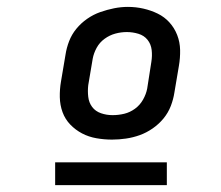

<svg xmlns="http://www.w3.org/2000/svg" viewBox="-20 -722 640 557"><path d="M305 -317Q282 -317 259.5 -321Q237 -325 218 -335Q199 -345 184 -360.5Q169 -376 161.5 -396.5Q154 -417 153.5 -440Q153 -463 157 -486L170 -563Q173 -583 180.5 -602.5Q188 -622 201.5 -638.5Q215 -655 233 -667.5Q251 -680 271 -687Q291 -694 311 -698Q331 -702 351 -702Q374 -702 396 -697Q418 -692 437.5 -682.5Q457 -673 471.5 -657Q486 -641 494 -620.5Q502 -600 502.5 -577Q503 -554 499 -531L486 -454Q483 -434 475.5 -414.5Q468 -395 454.5 -378.5Q441 -362 423 -349.5Q405 -337 385.5 -330Q366 -323 345.5 -320Q325 -317 305 -317ZM307 -388Q324 -388 340.5 -392Q357 -396 371.5 -406.5Q386 -417 395 -433Q404 -449 407 -465L419 -542Q422 -560 420 -577Q418 -594 408 -606.5Q398 -619 381.5 -624Q365 -629 348 -629Q331 -629 314.5 -624.5Q298 -620 283.5 -609.5Q269 -599 260.5 -583.5Q252 -568 249 -552L236 -475Q234 -458 236 -441Q238 -424 247.5 -411.5Q257 -399 273 -393.5Q289 -388 306 -388Q306 -388 306.5 -388Q307 -388 307 -388ZM140 -185V-251H464V-185Z"/></svg>

Font: Iosevka Slab Medium Extended
Style: Italic
Weight: 500
Width: 7
Italic angle: -9°
Monospace: yes
Designer: Belleve Invis
Foundry: Belleve Invis
Version: Version 11.1.0; ttfautohint (v1.8.3)